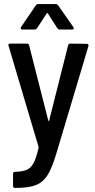

<svg xmlns="http://www.w3.org/2000/svg" viewBox="-20 -723 464 942"><path d="M54 120H55Q91 119 111.5 110Q132 101 145 76.5Q158 52 169 3Q170 2 169.5 -0.5Q169 -3 169 -3L22 -498L21 -501Q21 -509 31 -509H112Q122 -509 123 -500L217 -131Q218 -129 219 -128.5Q220 -128 221 -131L314 -500Q316 -509 325 -509L405 -508Q410 -508 412.5 -505Q415 -502 414 -497L255 35Q234 104 212.5 137.5Q191 171 156 185Q121 199 56 199H54Q44 199 44 189V130Q44 120 54 120ZM168 -703H253Q261 -703 265 -697L340 -590Q342 -588 342 -585Q342 -578 333 -578H273Q266 -578 261 -585L215 -657Q214 -659 212 -659Q210 -659 209 -657L162 -585Q157 -578 150 -578H90Q84 -578 82 -581.5Q80 -585 83 -590L156 -697Q160 -703 168 -703Z"/></svg>

Font: Barlow Semi Condensed Medium
Style: Regular
Weight: 500
Width: 4
Designer: Jeremy Tribby
Foundry: Tribby Type
Version: Version 1.422; ttfautohint (v1.8)